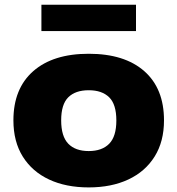

<svg xmlns="http://www.w3.org/2000/svg" viewBox="-20 -786 754 816"><path d="M357 10.5Q260.5 10.5 188.8 -23Q117 -56.5 77 -120.2Q37 -184 37 -274.5Q37 -409.5 121.2 -483.5Q205.5 -557.5 357 -557.5Q509 -557.5 593 -483.8Q677 -410 677 -274.5Q677 -184.5 637.2 -120.8Q597.5 -57 525.5 -23.2Q453.5 10.5 357 10.5ZM357 -144Q413.5 -144 444 -175Q474.5 -206 474.5 -274Q474.5 -342.5 444 -372.5Q413.5 -402.5 357 -402.5Q300.5 -402.5 270.2 -372.5Q240 -342.5 240 -274.5Q240 -206.5 270.2 -175.2Q300.5 -144 357 -144ZM156 -654V-766H558V-654Z"/></svg>

Font: Encode Sans Expanded Expanded ExtraBold
Style: Regular
Weight: 800
Width: 7
Designer: Multiple Designers
Foundry: Impallari Type
Version: Version 3.000; ttfautohint (v1.8.3) -l 8 -r 50 -G 200 -x 14 